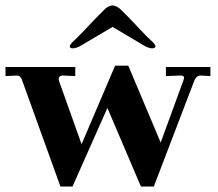

<svg xmlns="http://www.w3.org/2000/svg" viewBox="-33 -669 795 699"><path d="M187 10 46 -381Q40 -394 29 -394L-13 -392V-425H241V-392L197 -394H195Q186 -394 182.5 -388Q179 -382 182 -374L264 -144L386 -430H434L552 -150L635 -377L637 -385Q637 -395 624 -394L571 -392V-425H733V-392L696 -394Q683 -394 675 -377L527 10H480L358 -276L231 10ZM232 -493Q221 -493 221 -501Q221 -504 229 -514Q241 -526 249 -533Q273 -557 297 -583L320 -607L344 -631Q360 -649 377 -649Q392 -649 410 -631L434 -607L457 -583Q481 -557 505 -533Q513 -526 525 -514Q533 -504 533 -501Q533 -493 521 -493Q508 -493 488 -505L377 -571L265 -505Q246 -493 232 -493Z"/></svg>

Font: UnnaBold
Style: Bold
Weight: 700
Designer: Jorge de Buen Unna
Foundry: Omnibus-Type
Version: Version 2.008;hotconv 1.0.109;makeotfexe 2.5.65596